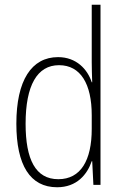

<svg xmlns="http://www.w3.org/2000/svg" viewBox="-20 -780 519 810"><path d="M221 10C304 10 348 -44 367 -100H369L374 0H404V-760H367V-517C367 -491 368 -463 369 -433H367C349 -488 302 -539 225 -539C113 -539 49 -441 49 -258C49 -83 107 10 221 10ZM226 -24C130 -24 88 -107 88 -258C88 -420 137 -505 229 -505C320 -505 367 -426 367 -294V-236C367 -104 321 -24 226 -24Z"/></svg>

Font: Noto Sans Gurmukhi UI Condensed ExtraLight
Style: Regular
Weight: 200
Width: 3
Designer: Jelle Bosma - Monotype Design Team
Foundry: Monotype Imaging Inc.
Version: Version 2.004